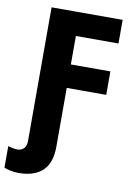

<svg xmlns="http://www.w3.org/2000/svg" viewBox="-120 -780 780 1096"><g transform="rotate(10 269.5 -232.0)"><path d="M-18 234V109Q15 119 37 119Q60 119 74 104Q88 89 88 61V-714H500V-577H253V-412H482V-276H253V65Q253 160 204.5 205Q156 250 66 250Q42 250 18.5 245Q-5 240 -18 234Z"/></g></svg>

Font: Noto Sans UI ExtraBold
Style: Regular
Weight: 800
Designer: Monotype Design Team
Foundry: Monotype Imaging Inc.
Version: Version 1.001